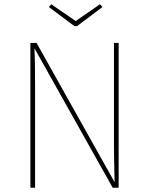

<svg xmlns="http://www.w3.org/2000/svg" viewBox="-20 -883 701 903"><path d="M538 0H510L142 -656Q145 -604 145 -477V0H123V-681H152L519 -26Q516 -146 516 -205V-681H538ZM462 -850 342 -760H330L210 -850L221 -863L336 -784L450 -863Z"/></svg>

Font: Fira Sans Thin
Style: Regular
Weight: 100
Designer: bBox Type GmbH & Carrois Corporate GbR & Edenspiekermann AG
Foundry: bBox Type GmbH & Carrois Corporate GbR & Edenspiekermann AG
Version: Version 4.301